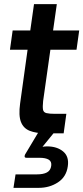

<svg xmlns="http://www.w3.org/2000/svg" viewBox="-20 -643 402 926"><path d="M200 0Q154 0 123.5 -12Q93 -24 81 -55Q69 -86 77 -144L113 -403H28L41 -496H126L144 -623H254L236 -496H362L349 -403H223L188 -156Q185 -127 187.5 -114Q190 -101 204 -97.5Q218 -94 246 -94H300L287 0ZM45 263 55 198H158Q189 198 206.5 188.5Q224 179 227 157Q230 136 215 127Q200 118 170 118H108Q97 118 99 109Q99 106 101 102L165 -5H242L185 65Q196 63 207 63Q255 63 284.5 87.5Q314 112 307 159Q300 210 259.5 236.5Q219 263 167 263Z"/></svg>

Font: Host Grotesk Medium
Style: Italic
Weight: 500
Italic angle: -8°
Designer: Doğukan Karapınar based on Poppins by Indian Type Foundry, Jonny Pinhorn
Foundry: Element Type
Version: Version 1.001; ttfautohint (v1.8.4.7-5d5b)